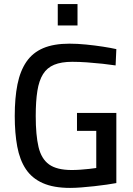

<svg xmlns="http://www.w3.org/2000/svg" viewBox="-20 -913 654 944"><path d="M264 -787.9V-893.1H361.1V-787.9ZM324.5 10.9Q243.7 10.9 190.5 -12.7Q137.3 -36.2 107.2 -81.3Q77.1 -126.4 64.8 -192.4Q52.5 -258.4 52.5 -342.6Q52.5 -431.5 65.8 -498Q79.2 -564.5 109.9 -609.4Q140.6 -654.2 192.5 -676.3Q244.5 -698.3 321.4 -698.3Q360.4 -698.3 403.4 -694Q446.5 -689.7 486 -683.6Q525.5 -677.5 552 -671.5L548.4 -591.3Q522 -595.4 484.5 -599.5Q446.9 -603.6 407.5 -606.4Q368.2 -609.1 335.2 -609.1Q281.5 -609.1 246.4 -594.6Q211.3 -580.1 191.6 -548.5Q171.8 -516.9 163.8 -466.3Q155.7 -415.7 155.7 -342.6Q155.7 -248.9 169.4 -190.4Q183.2 -131.9 221.3 -104.5Q259.5 -77.1 332.6 -77.1Q352.5 -77.1 375.4 -78.7Q398.3 -80.3 418.9 -82.6Q439.4 -84.9 453.3 -87V-269.7H358.5V-357.7H552V-12.9Q532.7 -9.2 504.4 -5.2Q476 -1.2 443.5 2.5Q411 6.1 379.9 8.5Q348.9 10.9 324.5 10.9Z"/></svg>

Font: Titillium Web SemiBold
Style: Regular
Weight: 600
Designer: Mohamed Gaber, Accademia di Belle Arti di Urbino
Foundry: Kief Type Foundry, Accademia di Belle Arti di Urbino
Version: Version 3.000; ttfautohint (v1.8.4)